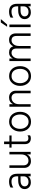

<svg xmlns="http://www.w3.org/2000/svg" viewBox="1892 -2644 761 4584"><g transform="rotate(-90 2272.0 -351.5)"><path d="M223 -51Q283 -51 319 -84Q355 -117 355 -168V-241H256Q185 -241 150 -213.5Q115 -186 115 -145Q115 -103 142.5 -77Q170 -51 223 -51ZM355 -59Q313 5 209 5Q139 5 94.5 -36.5Q50 -78 50 -143Q50 -216 106.5 -256.5Q163 -297 256 -297H355V-320Q355 -388 326 -422.5Q297 -457 229 -457Q150 -457 87 -414V-480Q145 -515 230 -515Q416 -515 416 -320V0H355Z M939 0H878V-91Q838 7 717 7Q643 7 599.5 -37.5Q556 -82 556 -155V-507H617V-172Q617 -114 647.5 -83Q678 -52 728 -52Q795 -52 836.5 -100Q878 -148 878 -225V-507H939Z M1334 -14Q1305 5 1267 5Q1123 5 1123 -143V-455H1040V-507H1123V-634H1185V-507H1330V-455H1185V-140Q1185 -53 1266 -53Q1306 -53 1334 -76Z M1895 -251Q1895 -138 1831.5 -64.5Q1768 9 1657 9Q1550 9 1487 -65Q1424 -139 1424 -251Q1424 -362 1489 -438Q1554 -514 1657 -514Q1770 -514 1832.5 -439.5Q1895 -365 1895 -251ZM1488 -251Q1488 -168 1534.5 -108.5Q1581 -49 1657 -49Q1740 -49 1785.5 -107.5Q1831 -166 1831 -251Q1831 -339 1788 -397.5Q1745 -456 1657 -456Q1578 -456 1533 -396Q1488 -336 1488 -251Z M2399 0H2338V-335Q2338 -394 2308 -425Q2278 -456 2229 -456Q2167 -456 2122 -408.5Q2077 -361 2077 -280V0H2016V-507H2077V-420Q2124 -515 2238 -515Q2311 -515 2355 -470Q2399 -425 2399 -354Z M2985 -251Q2985 -138 2921.5 -64.5Q2858 9 2747 9Q2640 9 2577 -65Q2514 -139 2514 -251Q2514 -362 2579 -438Q2644 -514 2747 -514Q2860 -514 2922.5 -439.5Q2985 -365 2985 -251ZM2578 -251Q2578 -168 2624.5 -108.5Q2671 -49 2747 -49Q2830 -49 2875.5 -107.5Q2921 -166 2921 -251Q2921 -339 2878 -397.5Q2835 -456 2747 -456Q2668 -456 2623 -396Q2578 -336 2578 -251Z M3767 0H3706V-335Q3706 -456 3600 -456Q3548 -456 3507.5 -408Q3467 -360 3467 -280V0H3406V-335Q3406 -456 3300 -456Q3248 -456 3207.5 -408Q3167 -360 3167 -280V0H3106V-507H3167V-424Q3210 -515 3309 -515Q3431 -515 3459 -415Q3506 -515 3609 -515Q3689 -515 3728 -470.5Q3767 -426 3767 -354Z M3978 0H3917V-507H3978ZM3981 -562H3926L4028 -712H4109Z M4281 -51Q4341 -51 4377 -84Q4413 -117 4413 -168V-241H4314Q4243 -241 4208 -213.5Q4173 -186 4173 -145Q4173 -103 4200.5 -77Q4228 -51 4281 -51ZM4413 -59Q4371 5 4267 5Q4197 5 4152.5 -36.5Q4108 -78 4108 -143Q4108 -216 4164.5 -256.5Q4221 -297 4314 -297H4413V-320Q4413 -388 4384 -422.5Q4355 -457 4287 -457Q4208 -457 4145 -414V-480Q4203 -515 4288 -515Q4474 -515 4474 -320V0H4413Z"/></g></svg>

Font: Hind Siliguri Light
Style: Regular
Weight: 300
Designer: Jyotish Sonowal
Foundry: Indian Type Foundry
Version: Version 1.001;PS 1.0;hotconv 1.0.86;makeotf.lib2.5.63406; tt